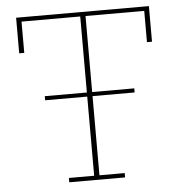

<svg xmlns="http://www.w3.org/2000/svg" viewBox="-51 -746 744 795"><g transform="rotate(-5 321.0 -349.0)"><path d="M205 -18H310V-347H135V-364H310V-680H66V-550H45V-698H597V-550H576V-680H332V-364H507V-347H332V-18H437V0H205Z"/></g></svg>

Font: IBM Plex Serif Thin
Style: Regular
Weight: 100
Designer: Mike Abbink, Paul van der Laan, Pieter van Rosmalen
Foundry: Bold Monday
Version: Version 3.001